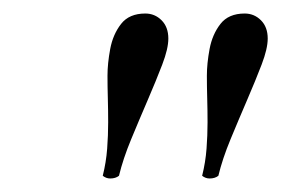

<svg xmlns="http://www.w3.org/2000/svg" viewBox="-20 -702 418 284"><path d="M279 -442Q284 -462 285.5 -482Q287 -502 287 -521Q287 -539 286.5 -556.5Q286 -574 286 -590Q286 -608 290 -629.5Q294 -651 306 -666.5Q318 -682 342 -682Q356 -682 366 -672Q376 -662 376 -645Q376 -630 367 -606.5Q358 -583 345.5 -554Q333 -525 321 -496Q309 -467 303 -442Q298 -438 290 -438Q284 -438 279 -442ZM132 -442Q137 -462 138.5 -482Q140 -502 140 -521Q140 -539 139.5 -556.5Q139 -574 139 -590Q139 -608 143 -629.5Q147 -651 159 -666.5Q171 -682 195 -682Q209 -682 219 -672Q229 -662 229 -645Q229 -630 220 -606.5Q211 -583 198.5 -554Q186 -525 174 -496Q162 -467 156 -442Q151 -438 143 -438Q137 -438 132 -442Z"/></svg>

Font: Sedan
Style: Italic
Weight: 400
Italic angle: -13.8°
Designer: Sebastian Salazar
Foundry: Sebastian Salazar
Version: Version 1.100; ttfautohint (v1.8.4.7-5d5b)